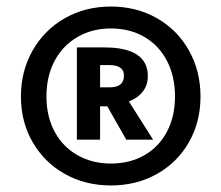

<svg xmlns="http://www.w3.org/2000/svg" viewBox="-20 -779 677 587"><path d="M593 -484Q593 -406 557.5 -344Q522 -282 459.5 -247Q397 -212 319 -212Q241 -212 178.5 -247Q116 -282 80 -344Q44 -406 44 -484Q44 -562 80 -625Q116 -688 178.5 -723.5Q241 -759 319 -759Q397 -759 459.5 -723.5Q522 -688 557.5 -625Q593 -562 593 -484ZM515 -484Q515 -546 490.5 -593Q466 -640 421.5 -666Q377 -692 319 -692Q262 -692 217 -666Q172 -640 147 -593Q122 -546 122 -484Q122 -423 147 -376.5Q172 -330 217 -304.5Q262 -279 319 -279Q377 -279 421.5 -304.5Q466 -330 490.5 -376.5Q515 -423 515 -484ZM374 -469 448 -352H366L308 -454H286V-352H215V-634H299Q432 -634 432 -546Q432 -519 416.5 -499Q401 -479 374 -469ZM286 -512H316Q359 -512 359 -548Q359 -580 314 -580H286Z"/></svg>

Font: Fira Sans BGR
Style: Bold
Weight: 700
Designer: bBox Type GmbH & Carrois Corporate GbR & Edenspiekermann AG
Foundry: bBox Type GmbH & Carrois Corporate GbR & Edenspiekermann AG
Version: Version 4.301